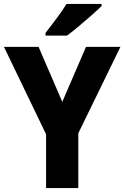

<svg xmlns="http://www.w3.org/2000/svg" viewBox="-20 -951 629 971"><path d="M295 -436 415 -714H589L376 -277V0H213V-272L0 -714H175ZM494 -921Q476 -903 444.5 -875Q413 -847 379 -818.5Q345 -790 319 -771H210V-784Q235 -817 265.5 -857Q296 -897 316 -931H494Z"/></svg>

Font: Noto Sans Gujarati SemiCondensed ExtraBold
Style: Regular
Weight: 800
Width: 4
Designer: Jelle Bosma - Monotype Design Team, Universal Thirst
Foundry: Monotype Imaging Inc.
Version: Version 2.106; ttfautohint (v1.8.4.7-5d5b)